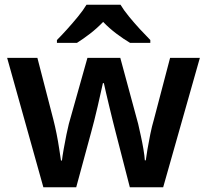

<svg xmlns="http://www.w3.org/2000/svg" viewBox="-20 -786 870 806"><path d="M465 -233Q460 -252 453 -280.5Q446 -309 438.5 -340Q431 -371 425 -397Q419 -423 416 -437H412Q409 -423 403 -397Q397 -371 390 -339.5Q383 -308 375.5 -279.5Q368 -251 363 -232L300 0H162L10 -543H137L204 -284Q211 -257 217.5 -224.5Q224 -192 228.5 -161.5Q233 -131 236 -112H240Q242 -130 247.5 -161Q253 -192 259 -221.5Q265 -251 269 -266L347 -543H485L560 -266Q564 -248 570.5 -219Q577 -190 582 -160.5Q587 -131 588 -113H592Q594 -129 599 -159Q604 -189 611 -223Q618 -257 626 -284L694 -543H819L665 0H525ZM486 -766Q499 -744 521.5 -716.5Q544 -689 568 -663Q592 -637 611 -618V-606H526Q499 -622 469 -644.5Q439 -667 413 -694Q387 -667 358.5 -645Q330 -623 303 -606H219V-618Q238 -637 261.5 -663Q285 -689 307.5 -716.5Q330 -744 343 -766Z"/></svg>

Font: Noto Sans SemiBold
Style: Regular
Weight: 600
Designer: Monotype Design Team
Foundry: Monotype Imaging Inc.
Version: Version 2.007